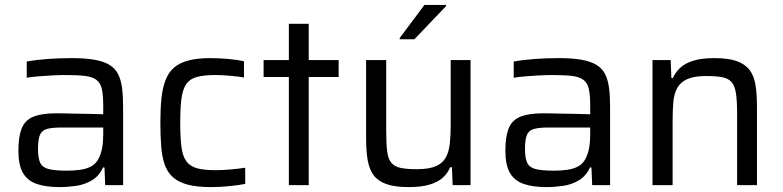

<svg xmlns="http://www.w3.org/2000/svg" viewBox="-20 -755 3194 783"><path d="M223 8Q167 8 129.5 -5Q92 -18 73.5 -50Q55 -82 55 -140Q55 -198 68.5 -231.5Q82 -265 116 -279Q150 -293 211 -293Q221 -293 242.5 -292.5Q264 -292 292 -291.5Q320 -291 348.5 -290.5Q377 -290 401 -289V-321Q401 -366 395.5 -391.5Q390 -417 373 -429.5Q356 -442 325.5 -445.5Q295 -449 245 -449Q223 -449 193 -447.5Q163 -446 134.5 -443.5Q106 -441 89 -438V-504Q127 -511 174.5 -514.5Q222 -518 273 -518Q327 -518 364.5 -511.5Q402 -505 425.5 -491Q449 -477 461 -454Q473 -431 477.5 -398Q482 -365 482 -321V0H409L406 -72H400Q384 -37 354.5 -19.5Q325 -2 290 3Q255 8 223 8ZM253 -59Q282 -59 307 -62.5Q332 -66 351 -76Q370 -86 381 -106Q392 -127 396.5 -151.5Q401 -176 401 -209V-235H231Q192 -235 171 -229Q150 -223 142.5 -204Q135 -185 135 -147Q135 -110 144 -91Q153 -72 178.5 -65.5Q204 -59 253 -59Z M841 8Q783 8 745.5 -2Q708 -12 685.5 -32Q663 -52 652 -83Q641 -114 637.5 -157Q634 -200 634 -255Q634 -312 638.5 -355Q643 -398 655.5 -429.5Q668 -461 690.5 -480Q713 -499 749 -508.5Q785 -518 838 -518Q873 -518 911.5 -514.5Q950 -511 975 -505V-439Q952 -443 918.5 -446Q885 -449 858 -449Q811 -449 782.5 -441Q754 -433 739.5 -412Q725 -391 720 -353Q715 -315 715 -255Q715 -194 720 -155.5Q725 -117 740.5 -96.5Q756 -76 784.5 -68.5Q813 -61 860 -61Q888 -61 921 -64Q954 -67 980 -71V-5Q955 0 916 4Q877 8 841 8Z M1158 0V-441H1055V-510H1158V-658H1239V-510H1361V-441H1239V0Z M1647 8Q1591 8 1556.5 -4Q1522 -16 1504 -40Q1486 -64 1479.5 -101.5Q1473 -139 1473 -191V-510H1555V-219Q1555 -168 1559 -137Q1563 -106 1576.5 -90.5Q1590 -75 1615 -70Q1640 -65 1680 -65Q1730 -65 1758 -77.5Q1786 -90 1798.5 -113.5Q1811 -137 1814.5 -170.5Q1818 -204 1818 -247V-510H1899V0H1826L1823 -73H1816Q1806 -49 1786.5 -31Q1767 -13 1733 -2.5Q1699 8 1647 8ZM1610 -595V-600L1711 -735H1799V-730L1670 -595Z M2209 8Q2153 8 2115.5 -5Q2078 -18 2059.5 -50Q2041 -82 2041 -140Q2041 -198 2054.5 -231.5Q2068 -265 2102 -279Q2136 -293 2197 -293Q2207 -293 2228.5 -292.5Q2250 -292 2278 -291.5Q2306 -291 2334.5 -290.5Q2363 -290 2387 -289V-321Q2387 -366 2381.5 -391.5Q2376 -417 2359 -429.5Q2342 -442 2311.5 -445.5Q2281 -449 2231 -449Q2209 -449 2179 -447.5Q2149 -446 2120.5 -443.5Q2092 -441 2075 -438V-504Q2113 -511 2160.5 -514.5Q2208 -518 2259 -518Q2313 -518 2350.5 -511.5Q2388 -505 2411.5 -491Q2435 -477 2447 -454Q2459 -431 2463.5 -398Q2468 -365 2468 -321V0H2395L2392 -72H2386Q2370 -37 2340.5 -19.5Q2311 -2 2276 3Q2241 8 2209 8ZM2239 -59Q2268 -59 2293 -62.5Q2318 -66 2337 -76Q2356 -86 2367 -106Q2378 -127 2382.5 -151.5Q2387 -176 2387 -209V-235H2217Q2178 -235 2157 -229Q2136 -223 2128.5 -204Q2121 -185 2121 -147Q2121 -110 2130 -91Q2139 -72 2164.5 -65.5Q2190 -59 2239 -59Z M2641 0V-510H2715L2718 -437H2724Q2735 -461 2754.5 -479Q2774 -497 2807.5 -507.5Q2841 -518 2893 -518Q2950 -518 2984 -506Q3018 -494 3036.5 -470Q3055 -446 3061 -408.5Q3067 -371 3067 -319V0H2986V-291Q2986 -343 2981.5 -373.5Q2977 -404 2964 -419.5Q2951 -435 2926 -440Q2901 -445 2860 -445Q2811 -445 2783 -432.5Q2755 -420 2742 -396.5Q2729 -373 2726 -339.5Q2723 -306 2723 -263V0Z"/></svg>

Font: Saira Thin
Style: Regular
Weight: 400
Version: Version 1.101